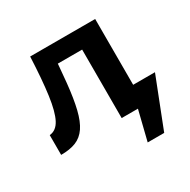

<svg xmlns="http://www.w3.org/2000/svg" viewBox="-132 -546 808 816"><g transform="rotate(-30 271.5 -138.0)"><path d="M409 0V-98H543L493 0ZM367 145 427 -98H543L448 145ZM22 7V-90Q55 -93 73.5 -128.5Q92 -164 102 -236.5Q112 -309 117 -421H210Q203 -319 195.5 -245.5Q188 -172 176 -123Q164 -74 144.5 -45.5Q125 -17 95.5 -5Q66 7 22 7ZM323 0V-421H436V0ZM175 -336V-421H371V-336Z"/></g></svg>

Font: Ysabeau
Style: Bold
Weight: 700
Designer: Christian Thalmann (Catharsis Fonts)
Version: Version 2.000;gftools[0.9.27.dev2+g8671c4b]